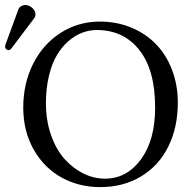

<svg xmlns="http://www.w3.org/2000/svg" viewBox="-35 -745 776 777"><path d="M67.4 -724.6Q82.5 -724.6 95.5 -713.1Q108.4 -701.7 108.4 -686.5Q108.4 -678.2 103.5 -671.4L11.7 -549.8Q5.9 -542 0.5 -542Q-5.4 -542 -10 -546.1Q-14.6 -550.3 -14.6 -555.7Q-14.6 -558.1 -12.7 -564.9L39.6 -707.5Q42.5 -715.3 50.5 -720Q58.6 -724.6 67.4 -724.6ZM356.9 -623.5Q327.1 -623.5 298.6 -613Q270 -602.5 242.9 -579.3Q215.8 -556.2 195.6 -522.5Q175.3 -488.8 163.1 -438.2Q150.9 -387.7 150.9 -327.1Q150.9 -257.3 171.4 -198.7Q191.9 -140.1 225.8 -102.1Q259.8 -64 302.2 -43Q344.7 -22 390.1 -22Q478 -22 535.4 -100.1Q592.8 -178.2 592.8 -309.6Q592.8 -461.9 528.8 -542.7Q464.8 -623.5 356.9 -623.5ZM684.6 -329.1Q684.6 -229.5 646.2 -152.1Q607.9 -74.7 536.1 -31.2Q464.4 12.2 370.6 12.2Q284.2 12.2 213.6 -26.9Q143.1 -65.9 101.1 -140.1Q59.1 -214.4 59.1 -310.1Q59.1 -407.2 99.1 -486.8Q139.2 -566.4 210.4 -612.1Q281.7 -657.7 369.6 -657.7Q436.5 -657.7 494.6 -634Q552.7 -610.4 594.7 -567.9Q636.7 -525.4 660.6 -463.9Q684.6 -402.3 684.6 -329.1Z"/></svg>

Font: Libertinage
Style: b
Weight: 400
Designer: OSP
Foundry: OSP
Version: Version 1.0; 2008; OFL relea